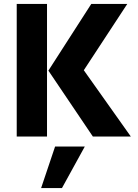

<svg xmlns="http://www.w3.org/2000/svg" viewBox="-20 -694 702 976"><path d="M645 0H452L226 -335L444 -674H627L406 -337ZM295 262H189L260 51H411ZM219 0H65V-674H219Z"/></svg>

Font: Hind Siliguri
Style: Bold
Weight: 700
Designer: Jyotish Sonowal
Foundry: Indian Type Foundry
Version: Version 1.001;PS 1.0;hotconv 1.0.86;makeotf.lib2.5.63406; tt